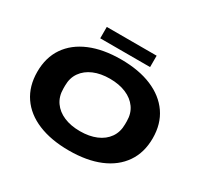

<svg xmlns="http://www.w3.org/2000/svg" viewBox="-173 -1065 1359 1301"><g transform="rotate(30 506.5 -415.0)"><path d="M311 -753V-842H701V-753ZM506 12Q367 12 265.5 -30Q164 -72 109.5 -152Q55 -232 55 -344Q55 -456 109.5 -535.5Q164 -615 265.5 -657.5Q367 -700 506 -700Q646 -700 747 -657.5Q848 -615 903 -535.5Q958 -456 958 -344Q958 -232 903 -152Q848 -72 747 -30Q646 12 506 12ZM506 -139Q578 -139 632.5 -162Q687 -185 717.5 -228.5Q748 -272 748 -333V-357Q748 -417 717.5 -460Q687 -503 632.5 -526Q578 -549 506 -549Q434 -549 380 -526Q326 -503 295.5 -460Q265 -417 265 -357V-333Q265 -272 295.5 -228.5Q326 -185 380 -162Q434 -139 506 -139Z"/></g></svg>

Font: Archivo Expanded ExtraBold
Style: Regular
Weight: 800
Width: 7
Designer: Hector Gatti
Foundry: Omnibus-Type
Version: Version 2.001; ttfautohint (v1.8.3)